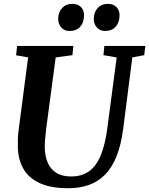

<svg xmlns="http://www.w3.org/2000/svg" viewBox="-20 -986 789 1016"><path d="M680.2 -682.3 632.1 -306Q621.1 -220 596.9 -159.5Q572.7 -99 535.8 -61.8Q499 -24.5 450.2 -7.2Q401.4 10 341.6 10Q245.3 10 186.9 -18.5Q128.4 -46.9 101.8 -96.4Q75.1 -146 74.4 -208.7Q74.2 -227.7 74.6 -248.1Q74.9 -268.5 77.5 -290L128.8 -682.3L65.2 -693.4L70.6 -743H368.2L363.3 -694.1L274.6 -682L224 -301.8Q220.5 -273.6 218.6 -248.7Q216.7 -223.9 216.9 -205.4Q217.4 -161 232.1 -126.2Q246.8 -91.4 277.5 -71.8Q308.1 -52.2 356.3 -52.2Q414.1 -52.2 452.4 -80.5Q490.8 -108.7 513.6 -165.2Q536.5 -221.6 547.7 -306L597.4 -682L527.4 -694.1L532.2 -743H749.2L743.1 -694.1ZM347 -822.1Q321.1 -822.1 304.2 -840.7Q287.3 -859.4 287.8 -887.1Q288.8 -922.8 309.1 -944.2Q329.4 -965.6 362.2 -965.6Q393.5 -965.6 409.5 -947.8Q425.6 -930 424.8 -903.6Q424.3 -867.2 404.5 -844.6Q384.8 -822.1 347 -822.1ZM535 -822.1Q509.2 -822.1 492.5 -840.7Q475.7 -859.4 476.2 -887.1Q477.2 -922.8 497.4 -944.2Q517.6 -965.6 550.2 -965.6Q580.7 -965.6 597 -947.8Q613.3 -930 612.5 -903.6Q612 -867.2 592.2 -844.6Q572.5 -822.1 535 -822.1Z"/></svg>

Font: Merriweather Light
Style: Italic
Weight: 300
Italic angle: -7.8°
Designer: Eben Sorkin
Foundry: Eben Sorkin
Version: Version 2.101